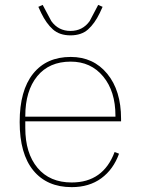

<svg xmlns="http://www.w3.org/2000/svg" viewBox="-20 -750 573 782"><path d="M147.9 -696.8 136.2 -722.2 153.8 -730 189 -664.1Q217.8 -624 267.1 -624Q316.4 -624 345.2 -664.1L379.9 -730L397.9 -722.2L386.2 -696.8Q365.7 -654.3 338.6 -630.1Q311.5 -606 267.1 -606Q222.7 -606 195.6 -630.1Q168.5 -654.3 147.9 -696.8ZM272 12.2Q171.4 12.2 115.7 -55.7Q60.1 -123.5 60.1 -252.9Q60.1 -381.3 114.7 -449.7Q169.4 -518.1 268.1 -518.1Q360.4 -518.1 416.7 -449.7Q473.1 -381.3 473.1 -266.1V-255.9H83V-229Q83 -126 132.8 -66.4Q182.6 -6.8 272 -6.8Q400.4 -6.8 446.8 -130.9L464.8 -124Q441.9 -60.1 392.6 -23.9Q343.3 12.2 272 12.2ZM83 -274.9H450.2V-278.8Q450.2 -378.4 400.1 -438.7Q350.1 -499 268.1 -499Q180.2 -499 131.6 -439.5Q83 -379.9 83 -276.9Z"/></svg>

Font: Anuphan Thin
Style: Regular
Weight: 250
Designer: Mike Abbink, Paul van der Laan, Pieter van Rosmalen, Mint Tantisuwanna
Foundry: Bold Monday; Cadson Demak
Version: Version 3.002;hotconv 1.0.109;makeotfexe 2.5.65596